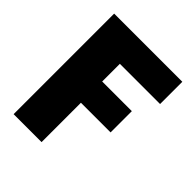

<svg xmlns="http://www.w3.org/2000/svg" viewBox="-195 -828 952 952"><g transform="rotate(45 280.5 -352.5)"><path d="M56 -705H534V-549H252V-425H460V-276H252V0H56Z"/></g></svg>

Font: SVN-Poppins ExtraBold
Style: Regular
Weight: 800
Designer: Ninad Kale (Devanagari), Jonny Pinhorn (Latin)
Foundry: Indian Type Foundry
Version: Version 3.002 2017; ttfautohint (v1.8.3)